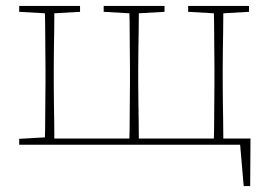

<svg xmlns="http://www.w3.org/2000/svg" viewBox="-20 -490 909 650"><path d="M617 -450V-470H823V-450L736 -445Q736 -419 735.5 -386Q735 -353 734.5 -319.5Q734 -286 734 -260V-210Q734 -183 734.5 -148.5Q735 -114 735.5 -80.5Q736 -47 736 -21H828L827 140H805L793 0H45V-20L132 -25Q133 -51 133 -84.5Q133 -118 133.5 -151Q134 -184 134 -210V-260Q134 -286 133.5 -319.5Q133 -353 133 -386Q133 -419 132 -445L45 -450V-470H251V-450L164 -445Q164 -419 163.5 -386Q163 -353 162.5 -319.5Q162 -286 162 -260V-210Q162 -183 162.5 -148.5Q163 -114 163.5 -80.5Q164 -47 164 -21H418Q419 -47 419 -80.5Q419 -114 419.5 -148.5Q420 -183 420 -210V-260Q420 -286 419.5 -319.5Q419 -353 419 -386Q419 -419 418 -445L331 -450V-470H537V-450L450 -445Q450 -419 449.5 -386Q449 -353 448.5 -319.5Q448 -286 448 -260V-210Q448 -183 448.5 -148.5Q449 -114 449.5 -80.5Q450 -47 450 -21H704Q705 -47 705 -80.5Q705 -114 705.5 -148.5Q706 -183 706 -210V-260Q706 -286 705.5 -319.5Q705 -353 705 -386Q705 -419 704 -445Z"/></svg>

Font: Source Serif 4 ExtraLight
Style: Regular
Weight: 200
Designer: Frank Grießhammer
Foundry: Adobe
Version: Version 4.005;hotconv 1.1.0;makeotfexe 2.6.0